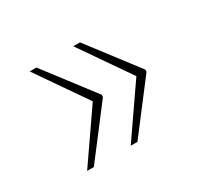

<svg xmlns="http://www.w3.org/2000/svg" viewBox="-85 -567 634 595"><g transform="rotate(-30 232.0 -270.0)"><path d="M231 -92H255L388 -266V-274L255 -448H231L354 -270ZM75 -92H99L232 -266V-274L99 -448H75L198 -270Z"/></g></svg>

Font: Noto Serif Georgian Thin
Style: Regular
Weight: 100
Designer: Monotype Design Team, Akaki Razmadze
Foundry: Google LLC
Version: Version 2.003